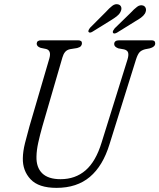

<svg xmlns="http://www.w3.org/2000/svg" viewBox="-20 -895 771 929"><path d="M471.5 -205 597 -607.5Q603 -627 600.2 -639.2Q597.5 -651.5 580.5 -656L552.5 -661Q532.5 -668.5 532.5 -681.5Q532.5 -700 557 -700H713.5Q731 -700 731 -685Q731 -668 704.5 -661L681.5 -656.5Q663 -651.5 654.2 -641Q645.5 -630.5 638 -607L510 -197.5Q478 -92.5 415 -39.2Q352 14 253.5 14Q167 14 128 -27.5Q89 -69 90.5 -130Q91 -162.5 101 -202.8Q111 -243 122.5 -283.5L219 -613Q229.5 -651 203 -658L176.5 -663.5Q157.5 -670 157.5 -684Q158.5 -700 179 -700H357Q377 -700 376.5 -685.5Q376.5 -678 371.5 -672Q366.5 -666 353 -662.5L318.5 -657Q303 -653.5 294.8 -643.2Q286.5 -633 282 -617L185 -283.5Q173 -241 165 -204.5Q157 -168 156.5 -138Q155 -85 184.2 -56.5Q213.5 -28 273 -28Q344.5 -28 394 -70.8Q443.5 -113.5 471.5 -205ZM491 -836Q509 -856 523.5 -867Q538 -878 553 -873.5Q564 -870 566.8 -859.5Q569.5 -849 562 -835.5Q556 -824.5 544.5 -815.8Q533 -807 518.5 -798L428 -742Q414 -733 408 -741Q405.5 -748 417 -762ZM610.5 -831.5Q629 -851.5 643.5 -862.2Q658 -873 673 -868Q683 -864 685.8 -853.2Q688.5 -842.5 681 -829Q674 -818 662.2 -809.5Q650.5 -801 635.5 -792.5L546 -737Q531 -729 526.5 -736.5Q524.5 -741.5 527.5 -746.8Q530.5 -752 535 -758Z"/></svg>

Font: Fraunces 144pt S100 Light
Style: Italic
Weight: 300
Italic angle: -16°
Version: Version 1.000; ttfautohint (v1.8.3)